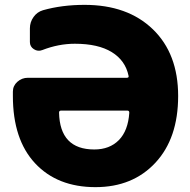

<svg xmlns="http://www.w3.org/2000/svg" viewBox="-20 -760 781 790"><path d="M368 -145Q431 -145 469 -183.5Q507 -222 512 -296Q512 -305 504 -305H232Q223 -305 223 -297Q226 -145 368 -145ZM328 -740Q505 -740 609 -639.5Q713 -539 713 -365Q713 -191 619.5 -90.5Q526 10 373 10Q216 10 124.5 -88Q33 -186 33 -365V-383Q33 -407 51.5 -423.5Q70 -440 95 -440H502Q511 -440 509 -448Q496 -511 440 -545.5Q384 -580 288 -580Q221 -580 154 -554Q136 -547 119.5 -557.5Q103 -568 103 -587V-643Q103 -669 118 -690Q133 -711 157 -718Q235 -740 328 -740Z"/></svg>

Font: Rounded Mplus 1c Black
Style: Regular
Weight: 900
Version: Version 1.059.20150529